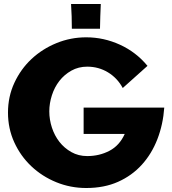

<svg xmlns="http://www.w3.org/2000/svg" viewBox="-20 -919 861 962"><path d="M803 -380Q797 -295 768.5 -221.5Q740 -148 690.5 -93.5Q641 -39 571.5 -8Q502 23 412 23Q333 23 262 -6Q191 -35 137 -86Q83 -137 51.5 -206Q20 -275 20 -355Q20 -435 52 -504Q84 -573 138 -623.5Q192 -674 263 -703Q334 -732 412 -732Q500 -732 581 -695Q662 -658 719 -589L595 -478Q568 -528 521 -556.5Q474 -585 417 -585Q373 -585 337.5 -565Q302 -545 277.5 -513.5Q253 -482 240 -441.5Q227 -401 227 -361Q227 -320 240 -280Q253 -240 277.5 -208.5Q302 -177 337.5 -157Q373 -137 417 -137Q478 -137 528.5 -163.5Q579 -190 605 -248H399V-380ZM485 -899Q483 -868 482.5 -837.5Q482 -807 481 -775H340Q340 -807 339 -837.5Q338 -868 336 -899Z"/></svg>

Font: CAT Rhythmus
Style: Regular
Weight: 400
Designer: Peter Wiegel nach alter Vorlage
Foundry: Peter Wiegel
Version: 1.000